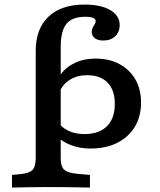

<svg xmlns="http://www.w3.org/2000/svg" viewBox="-20 -651 712 857"><path d="M139.4 -208.2V-423.7Q139.4 -522.5 196.4 -576.6Q253.3 -630.6 357.3 -630.6Q430.2 -630.6 472.2 -606Q514.2 -581.3 514.2 -538.9Q514.2 -508.1 494.1 -489.1Q473.9 -470.1 440.9 -470.1Q417 -470.1 403.2 -480.6Q389.4 -491.1 389.4 -508.8Q389.4 -519.7 393.8 -527.8Q398.3 -535.9 402.7 -543Q407.2 -550.1 407.2 -556.5Q407.2 -576.1 360.4 -576.1Q302.4 -576.1 276.7 -544.7Q251 -513.3 251 -441.3V-208.2ZM195.2 183.9Q146.7 183.9 108.3 184.7Q69.8 185.5 33.5 186.3V129.8L70.2 126.3Q111.1 122.3 125.2 107.5Q139.4 92.7 139.4 52.6V-208.2H251V52.6Q251 79.5 257.7 94.3Q264.5 109.1 282.2 115.9Q300 122.7 331.5 125.4L381.5 129.8V186.3Q354.1 185.5 325.1 185.1Q296 184.7 264.2 184.3Q232.4 183.9 195.2 183.9ZM406.5 -389.5Q467.4 -389.5 513 -365.1Q558.6 -340.7 584.1 -296.6Q609.6 -252.5 609.6 -193.4Q609.6 -131.3 581.6 -85Q553.7 -38.7 503.2 -13.4Q452.6 12 384.2 12Q336.6 12 297.2 -3Q257.8 -18 227.3 -46.9L238.2 -108.1Q254.3 -81.8 285.5 -67.2Q316.7 -52.5 356.6 -52.5Q421.9 -52.5 457.1 -87.4Q492.4 -122.2 492.4 -187.1Q492.4 -248.9 460.4 -282.1Q428.4 -315.4 368.3 -315.4Q325.5 -315.4 293.1 -295.7Q260.7 -276.1 244.7 -239.7L237.8 -295.6Q257.9 -339.5 303.1 -364.5Q348.2 -389.5 406.5 -389.5Z"/></svg>

Font: Playfair 5pt SemiExpanded Light
Style: Regular
Weight: 300
Width: 6
Designer: Claus Eggers Sørensen
Foundry: Claus Eggers Sørensen
Version: Version 2.203